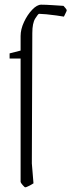

<svg xmlns="http://www.w3.org/2000/svg" viewBox="-20 -660 305 820"><path d="M88 140Q85 140 76.5 130Q68 120 68 117V-410H21V-432L68 -444V-506Q68 -535 82.5 -566Q97 -597 117.5 -618.5Q138 -640 156 -640Q175 -640 204.5 -638Q234 -636 251 -635Q254 -632 259.5 -625.5Q265 -619 265 -616Q265 -613 259.5 -602.5Q254 -592 253 -589Q242 -591 220.5 -594Q199 -597 178 -599Q157 -601 147 -601Q143 -601 130.5 -581Q118 -561 118 -519L116 38L123 123Q110 131 100.5 135.5Q91 140 88 140Z"/></svg>

Font: Grenze Gotisch ExtraLight
Style: Regular
Weight: 200
Designer: Renata Polastri
Foundry: Omnibus-Type
Version: Version 1.001